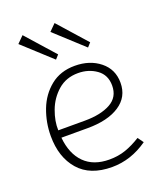

<svg xmlns="http://www.w3.org/2000/svg" viewBox="-137 -817 769 914"><g transform="rotate(-20 247.5 -360.0)"><path d="M48 -229Q48 -298 72 -361Q96 -424 146 -464.5Q196 -505 269 -505Q345 -505 396 -464Q447 -423 447 -355Q447 -283 387.5 -244Q328 -205 226 -205H93Q101 -121 147 -75Q193 -29 273 -29Q318 -29 355.5 -42Q393 -55 433 -80L454 -51Q369 9 273 9Q162 9 105 -56.5Q48 -122 48 -229ZM405 -356Q405 -410 365 -438.5Q325 -467 272 -467Q211 -467 169.5 -430.5Q128 -394 108.5 -341.5Q89 -289 91 -243H226Q306 -243 355.5 -270Q405 -297 405 -356ZM53 -694 86 -727 214 -583 196 -563ZM216 -696 249 -729 377 -585 359 -565Z"/></g></svg>

Font: Bellota Light
Style: Regular
Weight: 300
Designer: Kemie Guaida
Foundry: Kemie Guaida
Version: Version 4.001